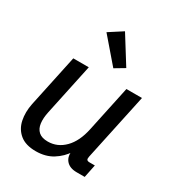

<svg xmlns="http://www.w3.org/2000/svg" viewBox="-191 -913 960 1044"><g transform="rotate(30 289.5 -391.0)"><path d="M190.9 12.2Q127 12.2 91.1 -17.6Q55.2 -47.4 45.2 -95.5Q35.2 -143.6 46.4 -199.2L116.2 -527.3H213.4L145 -205.6Q136.2 -164.6 140.1 -133.1Q144 -101.6 163.8 -83.7Q183.6 -65.9 221.7 -65.9Q281.7 -65.9 326.4 -111.1Q371.1 -156.2 388.7 -240.7L449.7 -527.3H547.4L458 -108.4Q454.6 -93.3 458.7 -87.4Q462.9 -81.5 475.6 -81.5H508.8L492.2 0H441.4Q397 0 375.2 -25.9Q353.5 -51.8 362.3 -95.7L367.2 -119.1L369.1 -86.9Q340.8 -43 296.4 -15.4Q252 12.2 190.9 12.2ZM331.5 -589.4 201.2 -740.7 286.1 -795.4 392.1 -625.5Z"/></g></svg>

Font: Schibsted Grotesk Medium
Style: Italic
Weight: 500
Italic angle: -12°
Designer: Bakken & Baeck AS, Henrik Kongsvoll
Foundry: Schibsted ASA
Version: Version 1.100;gftools[0.9.25]